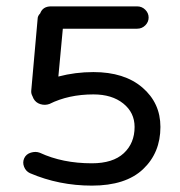

<svg xmlns="http://www.w3.org/2000/svg" viewBox="-20 -566 564 602"><path d="M410 -476H177L163 -326Q216 -340 273 -340Q370 -340 426.5 -291.5Q483 -243 483 -168Q483 -87 428.5 -35.5Q374 16 268 16Q165 16 74 -23Q61 -29 55.5 -43Q50 -57 56 -70Q62 -83 77 -87.5Q92 -92 105 -87Q176 -54 268 -54Q334 -54 368 -85.5Q402 -117 402 -168Q402 -213 366.5 -241.5Q331 -270 273 -270Q195 -270 135 -240Q121 -235 106.5 -239.5Q92 -244 85 -257L82 -264Q77 -273 78 -282L98 -507Q98 -516 106 -524Q114 -546 140 -546H410Q425 -546 435.5 -535.5Q446 -525 446 -511Q446 -497 435.5 -486.5Q425 -476 410 -476Z"/></svg>

Font: Hoogli Semibold
Style: Regular
Weight: 600
Designer: Anand Singh Naorem
Foundry: Brand New Type
Version: Version 1.00 b007